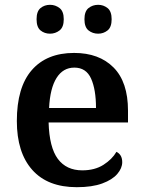

<svg xmlns="http://www.w3.org/2000/svg" viewBox="-20 -768 597 798"><path d="M299 10Q178 10 114 -62Q50 -134 50 -265Q50 -405 112 -476.5Q174 -548 288 -548Q392 -548 452 -487.5Q512 -427 512 -308V-259H182Q185 -155 220.5 -107.5Q256 -60 322 -60Q374 -60 410 -83Q446 -106 464 -137Q488 -125 488 -94Q488 -69 467.5 -45Q447 -21 405 -5.5Q363 10 299 10ZM379 -319Q379 -396 358.5 -441.5Q338 -487 289 -487Q242 -487 215 -444Q188 -401 184 -319ZM388 -628Q365 -628 348 -641.5Q331 -655 331 -688Q331 -721 348 -734.5Q365 -748 388 -748Q410 -748 427 -734.5Q444 -721 444 -688Q444 -655 427 -641.5Q410 -628 388 -628ZM188 -628Q165 -628 148.5 -641.5Q132 -655 132 -688Q132 -721 148.5 -734.5Q165 -748 188 -748Q210 -748 227.5 -734.5Q245 -721 245 -688Q245 -655 227.5 -641.5Q210 -628 188 -628Z"/></svg>

Font: Noto Serif Thai SemiBold
Style: Regular
Weight: 600
Designer: Monotype Design Team
Foundry: Monotype Imaging Inc.
Version: Version 2.001; ttfautohint (v1.8.4.7-5d5b)